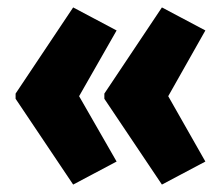

<svg xmlns="http://www.w3.org/2000/svg" viewBox="-20 -539 600 517"><path d="M22 -287 177 -519 294 -457 193 -280 294 -104 177 -42 22 -273ZM261 -287 416 -519 533 -457 433 -280 533 -104 416 -42 261 -273Z"/></svg>

Font: Noto Sans Sinhala UI ExtraCondensed Black
Style: Regular
Weight: 900
Width: 2
Designer: Jelle Bosma - Monotype Design Team
Foundry: Monotype Imaging Inc.
Version: Version 2.006; ttfautohint (v1.8.4.7-5d5b)